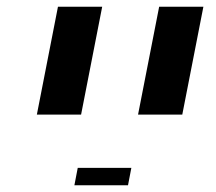

<svg xmlns="http://www.w3.org/2000/svg" viewBox="-20 -626 644 573"><path d="M90 -284 153 -606H285L222 -284ZM392 -284 455 -606H587L524 -284ZM202 -73 212 -125H372L362 -73Z"/></svg>

Font: Libra Sans
Style: Bold Italic
Weight: 700
Italic angle: -12°
Foundry: Context Ltd
Version: Version 1.002